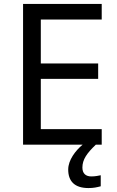

<svg xmlns="http://www.w3.org/2000/svg" viewBox="-20 -734 596 974"><path d="M398 116C398 75 421 43 466 0H496V-79H187V-334H478V-412H187V-635H496V-714H97V0H399C363 30 326 78 326 126C326 185 358 220 429 220C455 220 472 216 491 211V155C480 157 465 161 443 161C415 161 398 146 398 116Z"/></svg>

Font: Noto Sans Psalter Pahlavi
Style: Regular
Weight: 400
Designer: Monotype Design Team
Foundry: Monotype Imaging Inc.
Version: Version 2.002